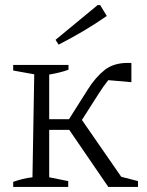

<svg xmlns="http://www.w3.org/2000/svg" viewBox="-20 -737 579 757"><path d="M32 0V-20Q49 -26 68.5 -31Q88 -36 108 -38L115 -444L32 -459V-481H250V-462Q216 -450 174 -443V-267H252L326 -384Q357 -433 392.5 -461Q428 -489 484 -489Q490 -489 498 -489V-413L407 -421Q398 -410 388 -396Q378 -382 368 -366L303 -264L458 -40L524 -23V0H407L253 -225H174V-38L249 -23V0ZM211 -561 199 -580 365 -717H375L401 -674Q355 -642 307.5 -614Q260 -586 211 -561Z"/></svg>

Font: Piazzolla Light
Style: Regular
Weight: 300
Designer: Juan Pablo del Peral
Foundry: Huerta Tipografica
Version: Version 1.330